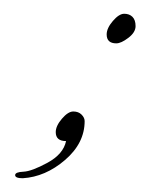

<svg xmlns="http://www.w3.org/2000/svg" viewBox="-20 -200 228 279"><path d="M149 -137Q135 -137 135 -150Q135 -159 144 -169.5Q153 -180 160.5 -180Q168 -180 172.5 -175.5Q177 -171 177 -162Q177 -153 166.5 -145Q156 -137 149 -137ZM61 -8Q61 5 76 5Q72 24 49 36.5Q26 49 14 49.5Q2 50 2 54.5Q2 59 13 59Q46 57 74.5 32.5Q103 8 103 -24Q103 -29 98.5 -33.5Q94 -38 86.5 -38Q79 -38 70 -27.5Q61 -17 61 -8Z"/></svg>

Font: Miss Fajardose
Style: Regular
Weight: 400
Version: Version 1.000